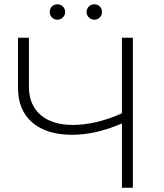

<svg xmlns="http://www.w3.org/2000/svg" viewBox="-20 -876 766 896"><path d="M600 -700V0H549V-300Q428 -247 316 -247Q197 -247 130.5 -304.5Q64 -362 64 -466V-700H115V-471Q115 -387 169 -340Q223 -293 320 -293Q427 -293 549 -347V-700ZM248 -784Q233 -784 222.5 -794.5Q212 -805 212 -820Q212 -836 222.5 -846Q233 -856 248 -856Q263 -856 273.5 -845.5Q284 -835 284 -820Q284 -805 273 -794.5Q262 -784 248 -784ZM420 -784Q406 -784 395 -794.5Q384 -805 384 -820Q384 -835 394.5 -845.5Q405 -856 420 -856Q435 -856 445.5 -846Q456 -836 456 -820Q456 -805 445.5 -794.5Q435 -784 420 -784Z"/></svg>

Font: Hilab Light
Style: Regular
Weight: 300
Designer: Cristianderson Lima
Foundry: Cristianderson
Version: Version 1.0